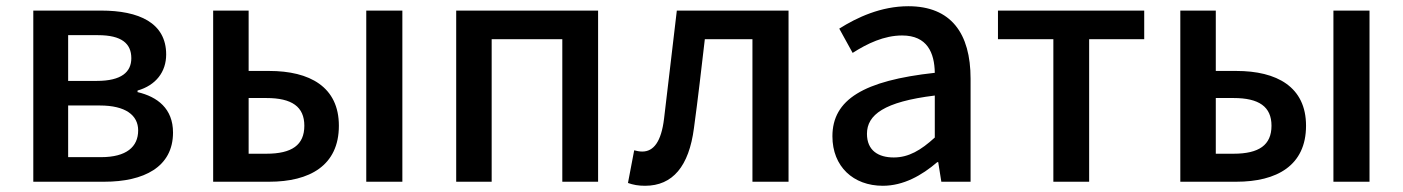

<svg xmlns="http://www.w3.org/2000/svg" viewBox="-20 -584 4507 617"><path d="M87 0H315C442 0 536 -47 536 -158C536 -235 486 -273 422 -288V-293C481 -310 514 -353 514 -409C514 -511 426 -550 305 -550H87ZM199 -245H301C383 -245 424 -214 424 -165C424 -112 386 -79 305 -79H199ZM295 -471C371 -471 402 -444 402 -397C402 -353 371 -324 291 -324H199V-471Z M665 0H845C975 0 1069 -52 1069 -180C1069 -305 975 -356 845 -356H779V-550H665ZM1157 -550V0H1273V-550ZM779 -269H836C918 -269 958 -241 958 -180C958 -118 918 -90 836 -90H779Z M1446 -550V0H1560V-458H1787V0H1902V-550Z M2053 13C2142 13 2194 -50 2210 -172C2223 -267 2234 -364 2245 -458H2398V0H2514V-550H2155C2141 -434 2128 -318 2114 -203C2105 -128 2080 -97 2044 -97C2034 -97 2026 -99 2018 -101L1998 4C2015 10 2031 13 2053 13Z M2817 13C2883 13 2942 -20 2992 -63H2995L3005 0H3099V-331C3099 -477 3036 -564 2899 -564C2811 -564 2734 -528 2677 -492L2720 -414C2767 -444 2821 -470 2879 -470C2960 -470 2983 -414 2984 -350C2755 -325 2655 -264 2655 -146C2655 -49 2722 13 2817 13ZM2852 -78C2803 -78 2766 -100 2766 -154C2766 -215 2821 -257 2984 -277V-142C2939 -101 2900 -78 2852 -78Z M3187 -458H3365V0H3480V-458H3657V-550H3187Z M3773 0H3953C4083 0 4177 -52 4177 -180C4177 -305 4083 -356 3953 -356H3887V-550H3773ZM4265 -550V0H4381V-550ZM3887 -269H3944C4026 -269 4066 -241 4066 -180C4066 -118 4026 -90 3944 -90H3887Z"/></svg>

Font: Kinto Sans Med
Style: Regular
Weight: 500
Designer: Authors: Ryoko NISHIZUKA  (kana & ideographs); Paul D. Hunt (Latin, Greek & Cyrillic); Wenlong ZHANG  (bopomofo); Sandol
Foundry: Adobe Systems Incorporated, ookami Inc.
Version: Version 0.001